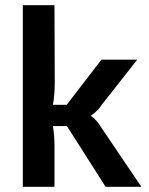

<svg xmlns="http://www.w3.org/2000/svg" viewBox="-20 -720 574 740"><path d="M387 0 238 -234H184Q190 -195 190 -159V0H68V-700H190L191 -402Q191 -355 184 -316H237L371 -490H509L372 -316Q356 -291 331 -275V-273Q351 -260 372 -226L525 0Z"/></svg>

Font: Exo 2 Semi Bold
Style: Regular
Weight: 600
Designer: Natanael Gama
Version: Version 1.001;PS 001.001;hotconv 1.0.88;makeotf.lib2.5.64775